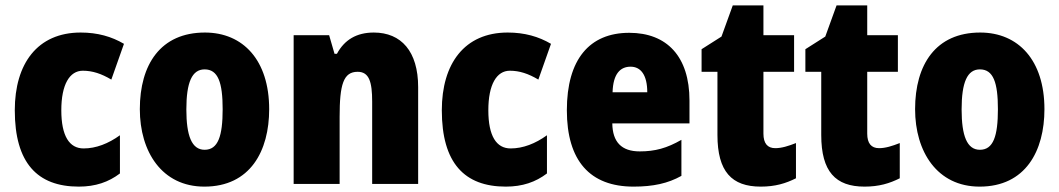

<svg xmlns="http://www.w3.org/2000/svg" viewBox="-20 -684 3940 714"><path d="M273 10C335 10 384 -7 426 -39V-181C383 -150 337 -132 291 -132C238 -132 208 -178 208 -274C208 -370 239 -421 288 -421C324 -421 357 -410 394 -388L441 -521C395 -548 343 -563 280 -563C119 -563 35 -447 35 -274C35 -78 119 10 273 10Z M981 -278C981 -460 884 -563 742 -563C577 -563 500 -444 500 -278C500 -120 582 10 740 10C911 10 981 -123 981 -278ZM673 -277C673 -378 694 -426 741 -426C791 -426 808 -377 808 -278C808 -178 791 -127 741 -127C693 -127 673 -179 673 -277Z M1370 -563C1306 -563 1261 -536 1233 -484H1224L1204 -553H1072V0H1243V-250C1243 -370 1257 -417 1310 -417C1353 -417 1364 -379 1364 -306V0H1535V-360C1535 -493 1472 -563 1370 -563Z M1861 10C1923 10 1972 -7 2014 -39V-181C1971 -150 1925 -132 1879 -132C1826 -132 1796 -178 1796 -274C1796 -370 1827 -421 1876 -421C1912 -421 1945 -410 1982 -388L2029 -521C1983 -548 1931 -563 1868 -563C1707 -563 1623 -447 1623 -274C1623 -78 1707 10 1861 10Z M2320 -562C2172 -562 2088 -463 2088 -274C2088 -86 2174 10 2336 10C2409 10 2464 -2 2514 -30V-164C2460 -133 2416 -121 2359 -121C2291 -121 2258 -156 2257 -225H2544V-310C2544 -474 2460 -562 2320 -562ZM2325 -436C2363 -436 2387 -405 2387 -341H2258C2260 -410 2287 -436 2325 -436Z M2863 -133C2834 -133 2819 -151 2819 -187V-417H2933V-553H2819V-664H2705L2663 -548L2589 -501V-417H2648V-182C2648 -46 2701 10 2809 10C2863 10 2902 -2 2940 -21V-152C2912 -141 2887 -133 2863 -133Z M3249 -133C3220 -133 3205 -151 3205 -187V-417H3319V-553H3205V-664H3091L3049 -548L2975 -501V-417H3034V-182C3034 -46 3087 10 3195 10C3249 10 3288 -2 3326 -21V-152C3298 -141 3273 -133 3249 -133Z M3864 -278C3864 -460 3767 -563 3625 -563C3460 -563 3383 -444 3383 -278C3383 -120 3465 10 3623 10C3794 10 3864 -123 3864 -278ZM3556 -277C3556 -378 3577 -426 3624 -426C3674 -426 3691 -377 3691 -278C3691 -178 3674 -127 3624 -127C3576 -127 3556 -179 3556 -277Z"/></svg>

Font: Noto Sans Khmer Condensed Black
Style: Regular
Weight: 900
Width: 3
Designer: Danh Hong and the Monotype Design Team
Foundry: Monotype Imaging Inc.
Version: Version 2.004